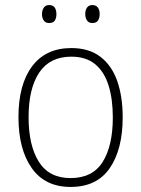

<svg xmlns="http://www.w3.org/2000/svg" viewBox="-20 -729 559 759"><path d="M465 -265Q465 -139 414 -64.5Q363 10 259 10Q158 10 105.5 -64.5Q53 -139 53 -266Q53 -395 107 -467Q161 -539 262 -539Q332 -539 377 -504.5Q422 -470 443.5 -408.5Q465 -347 465 -265ZM93 -266Q93 -154 133.5 -89.5Q174 -25 259 -25Q346 -25 386 -89Q426 -153 426 -265Q426 -336 409.5 -390Q393 -444 357 -474.5Q321 -505 262 -505Q177 -505 135 -442Q93 -379 93 -266ZM146 -673Q146 -688 153 -698.5Q160 -709 174 -709Q190 -709 196.5 -699Q203 -689 203 -673Q203 -657 196.5 -647.5Q190 -638 174 -638Q160 -638 153 -648Q146 -658 146 -673ZM317 -674Q317 -689 324 -699Q331 -709 345 -709Q360 -709 367 -699Q374 -689 374 -674Q374 -658 367.5 -648Q361 -638 345 -638Q331 -638 324 -648Q317 -658 317 -674Z"/></svg>

Font: Noto Sans Arabic SemCond ExtLt
Style: Regular
Weight: 200
Width: 4
Designer: Monotype Design Team, Nadine Chahine, Nizar Qandah and Khaled Hosny
Foundry: Monotype Imaging Inc.
Version: Version 2.012; ttfautohint (v1.8.4.7-5d5b)